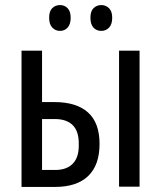

<svg xmlns="http://www.w3.org/2000/svg" viewBox="-20 -738 636 758"><path d="M65 0V-538H146V-335H195Q282 -335 327.5 -294Q373 -253 373 -170Q373 -86 328 -43Q283 0 197 0ZM146 -67H198Q244 -67 268 -92.5Q292 -118 291 -167Q292 -219 267.5 -243.5Q243 -268 197 -268H146ZM450 -1V-538H531V-1ZM174 -668Q174 -694 186.5 -706Q199 -718 217 -718Q235 -718 247 -705.5Q259 -693 259 -668Q259 -642 247 -629Q235 -616 217 -616Q199 -616 186.5 -629Q174 -642 174 -668ZM337 -668Q337 -694 349.5 -706Q362 -718 380 -718Q398 -718 410.5 -705.5Q423 -693 423 -668Q423 -642 410.5 -629Q398 -616 380 -616Q361 -616 349 -629Q337 -642 337 -668Z"/></svg>

Font: Noto Sans ExtraCondensed
Style: Regular
Weight: 400
Width: 2
Designer: Monotype Design Team
Foundry: Monotype Imaging Inc.
Version: Version 2.013